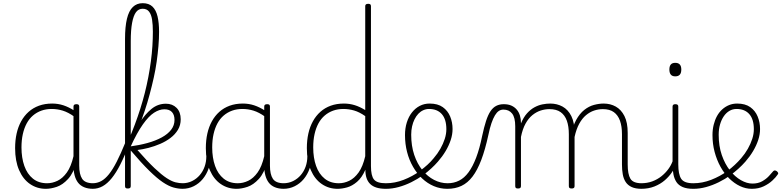

<svg xmlns="http://www.w3.org/2000/svg" viewBox="-20 -1170 4912 1207"><path d="M268 17Q213 17 169 -13Q125 -43 100 -100.5Q75 -158 75 -239Q75 -288 84.5 -330.5Q94 -373 113 -407.5Q132 -442 160 -467Q188 -492 225 -505.5Q262 -519 308 -519Q345 -519 378.5 -508Q412 -497 448 -474V-436Q409 -464 374.5 -474.5Q340 -485 305 -485Q270 -485 240.5 -474.5Q211 -464 187.5 -444Q164 -424 148 -394.5Q132 -365 123.5 -327Q115 -289 115 -243Q115 -178 133 -127Q151 -76 187 -47Q223 -18 276 -18Q309 -18 341.5 -33.5Q374 -49 400.5 -86Q427 -123 442 -188L462 -154Q442 -82 408 -45Q374 -8 337 4.5Q300 17 268 17ZM566 17Q533 17 509 7Q485 -3 470.5 -22Q456 -41 449 -68Q442 -95 442 -128V-500Q442 -508 446.5 -511.5Q451 -515 461 -515Q470 -515 474 -511.5Q478 -508 478 -500V-129Q478 -74 496.5 -46Q515 -18 566 -18Q572 -18 576 -12.5Q580 -7 580 -0.5Q580 6 577 11.5Q574 17 566 17Z M562 17Q553 17 548 11.5Q543 6 543 -0.5Q543 -7 548 -12.5Q553 -18 562 -18Q591 -18 616 -31.5Q641 -45 665 -75Q689 -105 714 -154Q739 -203 768 -274Q772 -283 778.5 -282.5Q785 -282 789.5 -275.5Q794 -269 790 -259Q763 -188 736.5 -136Q710 -84 682.5 -50Q655 -16 625.5 0.5Q596 17 562 17Z M783 15Q774 15 770 11.5Q766 8 766 0V-925Q766 -1002 778 -1052Q790 -1102 815 -1126Q840 -1150 877 -1150Q916 -1150 938.5 -1128.5Q961 -1107 970.5 -1066.5Q980 -1026 980 -971Q980 -927 976 -880Q972 -833 965 -783Q958 -733 946.5 -681.5Q935 -630 921 -577.5Q907 -525 889.5 -472.5Q872 -420 851.5 -369Q831 -318 807 -268L788 -289Q809 -337 827.5 -386.5Q846 -436 862 -486.5Q878 -537 890.5 -586.5Q903 -636 912.5 -686Q922 -736 928.5 -784.5Q935 -833 938 -880Q941 -927 941 -971Q941 -1014 936 -1046.5Q931 -1079 917 -1097Q903 -1115 877 -1115Q851 -1115 835 -1093.5Q819 -1072 810.5 -1026.5Q802 -981 802 -911V0Q802 8 797.5 11.5Q793 15 783 15ZM1130 17Q1100 17 1070 8.5Q1040 0 1003.5 -24.5Q967 -49 918 -97Q869 -145 802 -224H796V-249Q856 -257 907 -271Q958 -285 996.5 -306Q1035 -327 1056 -354.5Q1077 -382 1077 -416Q1077 -448 1061 -465.5Q1045 -483 1013 -483Q982 -483 948.5 -461.5Q915 -440 878.5 -388.5Q842 -337 801 -248L795 -286Q825 -346 858.5 -399Q892 -452 932 -485Q972 -518 1023 -518Q1064 -518 1090 -492Q1116 -466 1116 -420Q1116 -383 1098.5 -354Q1081 -325 1052 -303Q1023 -281 987 -265.5Q951 -250 914 -240.5Q877 -231 844 -227Q907 -155 951.5 -113Q996 -71 1027.5 -50.5Q1059 -30 1083 -24Q1107 -18 1130 -18Q1140 -18 1145 -12.5Q1150 -7 1150 -0.5Q1150 6 1145 11.5Q1140 17 1130 17Z M1126 17Q1117 17 1112 11.5Q1107 6 1107 -0.5Q1107 -7 1112 -12.5Q1117 -18 1126 -18Q1160 -18 1188 -32Q1216 -46 1236 -69.5Q1256 -93 1266.5 -123Q1277 -153 1277 -186Q1277 -196 1284 -199.5Q1291 -203 1297.5 -199.5Q1304 -196 1304 -186Q1304 -146 1291 -109.5Q1278 -73 1254.5 -44.5Q1231 -16 1198 0.5Q1165 17 1126 17Z M1467 17Q1412 17 1368 -13Q1324 -43 1299 -100.5Q1274 -158 1274 -239Q1274 -288 1283.5 -330.5Q1293 -373 1312 -407.5Q1331 -442 1359 -467Q1387 -492 1424 -505.5Q1461 -519 1507 -519Q1544 -519 1577.5 -508Q1611 -497 1647 -474V-436Q1608 -464 1573.5 -474.5Q1539 -485 1504 -485Q1469 -485 1439.5 -474.5Q1410 -464 1386.5 -444Q1363 -424 1347 -394.5Q1331 -365 1322.5 -327Q1314 -289 1314 -243Q1314 -178 1332 -127Q1350 -76 1386 -47Q1422 -18 1475 -18Q1508 -18 1540.5 -33.5Q1573 -49 1599.5 -86Q1626 -123 1641 -188L1661 -154Q1641 -82 1607 -45Q1573 -8 1536 4.5Q1499 17 1467 17ZM1765 17Q1732 17 1708 7Q1684 -3 1669.5 -22Q1655 -41 1648 -68Q1641 -95 1641 -128V-500Q1641 -508 1645.5 -511.5Q1650 -515 1660 -515Q1669 -515 1673 -511.5Q1677 -508 1677 -500V-129Q1677 -74 1695.5 -46Q1714 -18 1765 -18Q1771 -18 1775 -12.5Q1779 -7 1779 -0.5Q1779 6 1776 11.5Q1773 17 1765 17Z M1761 17Q1752 17 1747 11.5Q1742 6 1742 -0.5Q1742 -7 1747 -12.5Q1752 -18 1761 -18Q1795 -18 1823 -32Q1851 -46 1871 -69.5Q1891 -93 1901.5 -123Q1912 -153 1912 -186Q1912 -196 1919 -199.5Q1926 -203 1932.5 -199.5Q1939 -196 1939 -186Q1939 -146 1926 -109.5Q1913 -73 1889.5 -44.5Q1866 -16 1833 0.5Q1800 17 1761 17Z M2102 17Q2047 17 2003 -13Q1959 -43 1934 -100.5Q1909 -158 1909 -239Q1909 -288 1918.5 -330.5Q1928 -373 1947 -407.5Q1966 -442 1994 -467Q2022 -492 2059 -505.5Q2096 -519 2142 -519Q2177 -519 2209.5 -509Q2242 -499 2276 -478V-1131Q2276 -1139 2280.5 -1142.5Q2285 -1146 2295 -1146Q2304 -1146 2308 -1142.5Q2312 -1139 2312 -1131V-126Q2312 -65 2331 -41.5Q2350 -18 2406 -18Q2413 -18 2416.5 -12.5Q2420 -7 2420 -0.5Q2420 6 2416.5 11.5Q2413 17 2406 17Q2372 17 2347.5 9.5Q2323 2 2307.5 -13Q2292 -28 2284.5 -50Q2277 -72 2277 -100V-103Q2255 -53 2224.5 -27Q2194 -1 2162 8Q2130 17 2102 17ZM2110 -18Q2143 -18 2175.5 -33.5Q2208 -49 2234.5 -86Q2261 -123 2276 -188V-440Q2239 -466 2205.5 -475.5Q2172 -485 2139 -485Q2104 -485 2074.5 -474.5Q2045 -464 2021.5 -444Q1998 -424 1982 -394.5Q1966 -365 1957.5 -327Q1949 -289 1949 -243Q1949 -178 1967 -127Q1985 -76 2021 -47Q2057 -18 2110 -18Z M2406 17Q2397 17 2392 11.5Q2387 6 2387 -0.5Q2387 -7 2392 -12.5Q2397 -18 2406 -18Q2462 -18 2517.5 -39.5Q2573 -61 2620 -95Q2625 -98 2630 -96Q2635 -94 2639 -89Q2643 -84 2644 -78Q2645 -72 2640 -69Q2605 -44 2565.5 -24.5Q2526 -5 2485.5 6Q2445 17 2406 17Z M2623 -98Q2646 -115 2667 -134Q2688 -153 2706 -175Q2731 -204 2748.5 -235Q2766 -266 2776 -297Q2786 -328 2786 -358Q2786 -420 2757.5 -452.5Q2729 -485 2677 -485Q2668 -485 2663.5 -490Q2659 -495 2660 -502Q2661 -509 2666.5 -514Q2672 -519 2681 -519Q2732 -519 2763.5 -496.5Q2795 -474 2810 -437.5Q2825 -401 2825 -359Q2825 -325 2813.5 -290Q2802 -255 2781.5 -220.5Q2761 -186 2733 -154Q2714 -132 2691 -111Q2668 -90 2643 -71Z M2792 17Q2747 17 2707 0Q2667 -17 2634 -48Q2601 -79 2576.5 -121.5Q2552 -164 2539 -214.5Q2526 -265 2526 -321Q2526 -364 2537.5 -400.5Q2549 -437 2570 -463.5Q2591 -490 2619 -504.5Q2647 -519 2681 -519Q2690 -519 2694.5 -514Q2699 -509 2698 -502Q2697 -495 2691.5 -490Q2686 -485 2677 -485Q2658 -485 2640.5 -477Q2623 -469 2609.5 -454.5Q2596 -440 2586 -420Q2576 -400 2570.5 -375.5Q2565 -351 2565 -323Q2565 -253 2584 -196.5Q2603 -140 2635.5 -100Q2668 -60 2709 -39Q2750 -18 2794 -18Q2833 -18 2866 -34.5Q2899 -51 2925.5 -87Q2952 -123 2973.5 -179.5Q2995 -236 3011 -315Q3023 -371 3035.5 -409.5Q3048 -448 3063.5 -471Q3079 -494 3099.5 -504.5Q3120 -515 3147 -515Q3156 -515 3160.5 -510Q3165 -505 3164.5 -498Q3164 -491 3158.5 -486Q3153 -481 3144 -481Q3129 -481 3116 -472.5Q3103 -464 3091.5 -445Q3080 -426 3069.5 -395.5Q3059 -365 3050 -321Q3030 -229 3005.5 -164.5Q2981 -100 2950.5 -60Q2920 -20 2881 -1.5Q2842 17 2792 17Z M3236 15Q3227 15 3223 11.5Q3219 8 3219 0V-376Q3219 -431 3199.5 -456Q3180 -481 3145 -481Q3136 -481 3131.5 -486Q3127 -491 3127.5 -498Q3128 -505 3133 -510Q3138 -515 3147 -515Q3175 -515 3195 -506Q3215 -497 3228.5 -481Q3242 -465 3248.5 -443.5Q3255 -422 3255 -397V-394Q3271 -433 3293 -457.5Q3315 -482 3340 -495.5Q3365 -509 3390.5 -514Q3416 -519 3439 -519Q3482 -519 3516.5 -500Q3551 -481 3571.5 -440.5Q3592 -400 3592 -334V0Q3592 8 3587.5 11.5Q3583 15 3574 15Q3564 15 3560 11.5Q3556 8 3556 0V-326Q3556 -376 3543.5 -411Q3531 -446 3504.5 -465Q3478 -484 3434 -484Q3406 -484 3378.5 -475Q3351 -466 3326.5 -446Q3302 -426 3283.5 -392.5Q3265 -359 3255 -309V0Q3255 8 3250.5 11.5Q3246 15 3236 15ZM4014 17Q3976 17 3951.5 6Q3927 -5 3913.5 -25.5Q3900 -46 3895 -74Q3890 -102 3890 -136V-326Q3890 -376 3877.5 -411Q3865 -446 3839 -465Q3813 -484 3770 -484Q3742 -484 3715 -475Q3688 -466 3664 -446Q3640 -426 3621.5 -392.5Q3603 -359 3592 -309H3568Q3579 -374 3601.5 -415Q3624 -456 3653 -479Q3682 -502 3714 -510.5Q3746 -519 3775 -519Q3817 -519 3851 -500Q3885 -481 3905.5 -440.5Q3926 -400 3926 -334V-136Q3926 -75 3943 -46.5Q3960 -18 4014 -18Q4020 -18 4023.5 -12.5Q4027 -7 4027 -0.5Q4027 6 4024 11.5Q4021 17 4014 17Z M4010 17Q4001 17 3996 11.5Q3991 6 3991 -0.5Q3991 -7 3996 -12.5Q4001 -18 4010 -18Q4049 -18 4081 -30Q4113 -42 4138 -62Q4163 -82 4181 -106.5Q4199 -131 4208 -156Q4211 -165 4218.5 -165Q4226 -165 4231 -158.5Q4236 -152 4233 -143Q4224 -117 4205.5 -89Q4187 -61 4159.5 -37Q4132 -13 4094.5 2Q4057 17 4010 17Z M4338 17Q4298 17 4272 6Q4246 -5 4232.5 -25.5Q4219 -46 4213.5 -74Q4208 -102 4208 -136V-500Q4208 -508 4212.5 -511.5Q4217 -515 4225 -515Q4235 -515 4239.5 -511.5Q4244 -508 4244 -500V-136Q4244 -75 4262 -46.5Q4280 -18 4338 -18Q4345 -18 4348 -12.5Q4351 -7 4351 -0.5Q4351 6 4348 11.5Q4345 17 4338 17ZM4225 -690Q4206 -690 4197 -701Q4188 -712 4188 -733Q4188 -754 4197 -764.5Q4206 -775 4225 -775Q4244 -775 4253.5 -764.5Q4263 -754 4263 -733Q4263 -711 4253.5 -700.5Q4244 -690 4225 -690Z M4339 17Q4330 17 4325 11.5Q4320 6 4320 -0.5Q4320 -7 4325 -12.5Q4330 -18 4339 -18Q4395 -18 4450.5 -39.5Q4506 -61 4553 -95Q4558 -98 4563 -96Q4568 -94 4572 -89Q4576 -84 4577 -78Q4578 -72 4573 -69Q4538 -44 4498.5 -24.5Q4459 -5 4418.5 6Q4378 17 4339 17Z M4553 -95Q4577 -113 4598.5 -133Q4620 -153 4639 -175Q4664 -204 4681.5 -235Q4699 -266 4709 -297Q4719 -328 4719 -358Q4719 -420 4690.5 -452.5Q4662 -485 4610 -485Q4586 -485 4565.5 -473Q4545 -461 4530 -439Q4515 -417 4506.5 -387.5Q4498 -358 4498 -323Q4498 -252 4517.5 -195.5Q4537 -139 4568.5 -99Q4600 -59 4637.5 -37.5Q4675 -16 4710 -16Q4746 -16 4771.5 -30.5Q4797 -45 4814 -63.5Q4831 -82 4841 -94Q4846 -99 4851.5 -98.5Q4857 -98 4863 -94Q4868 -90 4871 -84.5Q4874 -79 4869 -73Q4858 -56 4835.5 -35Q4813 -14 4780.5 1.5Q4748 17 4706 17Q4668 17 4632 0Q4596 -17 4564.5 -48Q4533 -79 4509.5 -121.5Q4486 -164 4472.5 -214.5Q4459 -265 4459 -321Q4459 -355 4466.5 -385.5Q4474 -416 4487.5 -440.5Q4501 -465 4520.5 -482.5Q4540 -500 4563.5 -509.5Q4587 -519 4614 -519Q4665 -519 4696.5 -496.5Q4728 -474 4743 -437.5Q4758 -401 4758 -359Q4758 -325 4746.5 -290Q4735 -255 4714.5 -220.5Q4694 -186 4666 -154Q4646 -131 4621.5 -109Q4597 -87 4571 -68Z"/></svg>

Font: Playwrite BR Thin
Style: Regular
Weight: 250
Version: Version 1.003